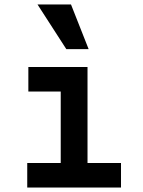

<svg xmlns="http://www.w3.org/2000/svg" viewBox="-20 -840 640 860"><path d="M102 0H522V-110H372V-540H107V-430H252V-110H102ZM277 -620 148 -820H298L377 -620Z"/></svg>

Font: CommitMonoV142 ExtLt
Style: Regular
Weight: 200
Monospace: yes
Designer: Eigil Nikolajsen
Foundry: Eigil Nikolajsen
Version: Version 1.142